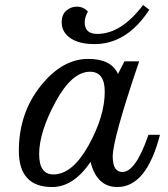

<svg xmlns="http://www.w3.org/2000/svg" viewBox="-20 -733 671 766"><path d="M535.2 -488.3Q429.7 -178.2 429.7 -108.4Q429.7 -46.9 468.3 -46.9Q521.5 -46.9 572.3 -195.3H618.2Q564.5 13.2 448.2 13.2Q366.2 13.2 341.3 -86.9Q272.9 13.2 188 13.2Q55.2 13.2 55.2 -131.3Q55.2 -280.3 141.4 -389.2Q227.5 -498 332 -498Q423.8 -498 450.7 -438L476.6 -488.3ZM192.9 -37.1Q269 -37.1 333.5 -153.3Q397.9 -269.5 397.9 -367.2Q397.9 -446.8 338.9 -446.8Q266.6 -446.8 201.4 -326.2Q136.2 -205.6 136.2 -117.7Q136.2 -37.1 192.9 -37.1ZM357.4 -557.1Q297.4 -557.1 263.7 -579.1Q226.1 -603.5 226.1 -643.6Q226.1 -674.8 244.6 -690.7Q263.2 -706.5 286.1 -706.5Q313 -706.5 330.6 -687Q317.9 -663.1 317.9 -643.6Q317.9 -597.7 368.2 -597.7Q463.4 -597.7 550.8 -712.9L575.7 -694.3Q486.3 -557.1 357.4 -557.1Z"/></svg>

Font: Munson
Style: Italic
Weight: 400
Italic angle: -12°
Designer: Paul James MIller
Foundry: High-Logic / Made with FontCreator
Version: Version 2.10;May 5, 2019;FontCreator 11.5.0.2430 64-bit